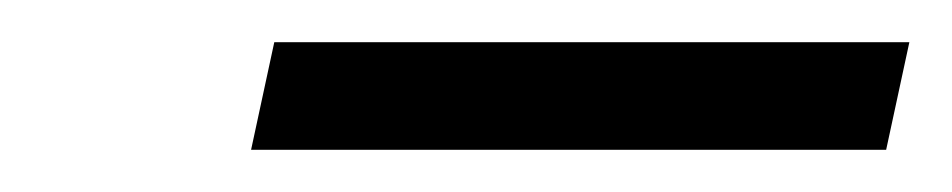

<svg xmlns="http://www.w3.org/2000/svg" viewBox="-20 -603 451 91"><path d="M411 -583 400 -532H99L110 -583Z"/></svg>

Font: STIX
Style: Italic
Weight: 400
Italic angle: -16.33°
Designer: MicroPress Inc., with final additions and corrections provided by Coen Hoffman, Elsevier (retired)
Version: Version 1.1.1